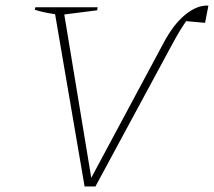

<svg xmlns="http://www.w3.org/2000/svg" viewBox="-20 -670 769 690"><path d="M323 0H284L178 -619Q157 -622 138.5 -626Q120 -630 105 -635L107 -644H331L329 -633L211 -618L308 -31L568 -516Q603 -582 645.5 -617Q688 -652 729 -650L717 -588L649 -594Q627 -563 600 -513Z"/></svg>

Font: Piazzolla SC Thin
Style: Italic
Weight: 100
Italic angle: -11.3°
Designer: Juan Pablo del Peral
Foundry: Huerta Tipografica
Version: Version 1.330